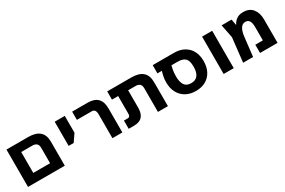

<svg xmlns="http://www.w3.org/2000/svg" viewBox="93 -1606 3891 2623"><g transform="rotate(-30 2038.5 -294.0)"><path d="M644.5 0H64.5V-589.4H406.2Q644.5 -589.4 644.5 -379.9ZM222.2 -459.5V-129.9H487.3V-372.1Q487.3 -418.5 463.6 -439Q439.9 -459.5 397.9 -459.5Z M904.8 -208H825.2V-589.4H984.4V-324.2Z M1552.7 0H1396V-372.1Q1396 -418.5 1380.9 -439Q1365.7 -459.5 1338.4 -459.5H1100.6V-589.4H1345.7Q1552.7 -589.4 1552.7 -379.9Z M1737.8 0H1652.3V-129.9H1712.4Q1751.5 -129.9 1751.5 -179.7V-459.5H1653.8V-589.4H2035.6Q2271.5 -589.4 2271.5 -379.9V0H2113.8V-372.1Q2113.8 -418.5 2091.1 -439Q2068.4 -459.5 2027.8 -459.5H1909.2V-187.5Q1909.2 -93.8 1867.2 -46.9Q1825.2 0 1737.8 0Z M2710 12.7Q2619.1 12.7 2552.5 -24.9Q2485.8 -62.5 2449.2 -130.9Q2412.6 -199.2 2412.6 -291.5Q2412.6 -336.4 2420.7 -379.2Q2428.7 -421.9 2441.4 -459.5H2371.1V-589.4H2704.1Q2798.3 -589.4 2865 -552.5Q2931.6 -515.6 2967 -448.7Q3002.4 -381.8 3002.4 -290.5Q3002.4 -197.3 2966.3 -129.2Q2930.2 -61 2864.5 -24.2Q2798.8 12.7 2710 12.7ZM2706.1 -112.3Q2845.2 -112.3 2845.2 -292.5Q2845.2 -388.7 2806.9 -424.1Q2768.6 -459.5 2689 -459.5H2591.8Q2586.4 -439.5 2578.1 -397.2Q2569.8 -355 2569.8 -298.3Q2569.8 -206.5 2601.8 -159.4Q2633.8 -112.3 2706.1 -112.3Z M3309.6 0H3150.4V-589.4H3309.6Z M3803.2 -599.6Q3899.4 -599.6 3950.2 -536.6Q4001 -473.6 4001 -370.1V0H3724.6V-129.9H3843.8V-335.9Q3843.8 -406.2 3823.5 -437.7Q3803.2 -469.2 3761.2 -469.2Q3668.5 -469.2 3648.9 -295.4L3614.7 0H3457.5L3500 -378.4L3458.5 -589.4H3615.2L3631.8 -498H3635.3Q3643.6 -514.6 3661.9 -538.6Q3680.2 -562.5 3714.1 -581.1Q3748 -599.6 3803.2 -599.6Z"/></g></svg>

Font: Lunasima
Style: Bold
Weight: 700
Designer: The DocRepair Project, Monotype Design Team
Foundry: Google
Version: Version 2.009